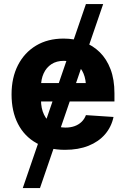

<svg xmlns="http://www.w3.org/2000/svg" viewBox="-20 -748 636 972"><path d="M95.3 204.1 415 -727.5H502.3L182.4 204.1ZM309.2 10.5Q225.3 10.5 164.4 -23.6Q103.5 -57.7 71 -120.8Q38.5 -183.9 38.5 -270.3Q38.5 -354.6 70.9 -418.1Q103.4 -481.6 162.6 -517.2Q221.8 -552.7 302 -552.7Q356.2 -552.7 403 -535.5Q449.8 -518.3 485 -483.7Q520.1 -449.2 539.7 -397.3Q559.4 -345.3 559.4 -275.6V-234.2H98.6V-327.5H486.1L415.6 -303.1Q415.6 -344.9 402.9 -375.5Q390.2 -406.2 365.2 -423.1Q340.2 -440 303.1 -440Q266 -440 240.2 -423Q214.5 -406 201 -376.5Q187.5 -347.1 187.5 -309V-243Q187.5 -198.8 203 -167.3Q218.5 -135.7 246.5 -118.9Q274.5 -102.1 311.5 -102.1Q336.6 -102.1 357.2 -109.3Q377.7 -116.5 392.6 -130.7Q407.4 -144.8 415 -165.2L554.7 -155.9Q544 -105.5 511.7 -68Q479.3 -30.6 428 -10Q376.7 10.5 309.2 10.5Z"/></svg>

Font: Inter V
Style: 
Weight: 400
Designer: Rasmus Andersson
Foundry: rsms
Version: Version 4.000;git-a3f224843